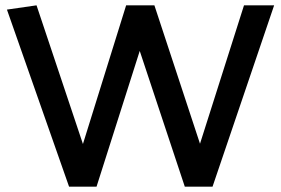

<svg xmlns="http://www.w3.org/2000/svg" viewBox="-20 -700 1053 720"><path d="M673 0 504 -509 342 0H239L6 -664L117 -680L291 -160L453 -680H559L730 -161L895 -680H1008L777 0Z"/></svg>

Font: Palanquin SemiBold
Style: Regular
Weight: 600
Designer: Pria Ravichandran
Version: Version 1.0.4